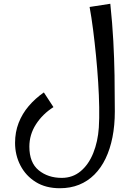

<svg xmlns="http://www.w3.org/2000/svg" viewBox="-20 -753 710 1020"><path d="M298 247Q223 247 170 214Q117 181 88.5 126Q60 71 60 6Q60 -51 79 -100Q98 -149 132.5 -189.5Q167 -230 213 -262L264 -184Q206 -147 171 -92.5Q136 -38 136 26Q136 111 185.5 151.5Q235 192 308 192Q366 192 408.5 156.5Q451 121 475.5 60Q500 -1 505 -75Q508 -122 507 -184Q506 -246 501.5 -316.5Q497 -387 490 -458Q483 -529 474.5 -595.5Q466 -662 456 -716L566 -733Q577 -628 582 -535Q587 -442 588.5 -351.5Q590 -261 590 -161Q590 -87 577.5 -24Q565 39 541 89Q517 139 481.5 174.5Q446 210 400 228.5Q354 247 298 247Z"/></svg>

Font: Marhey Light
Style: Regular
Weight: 300
Designer: Nur Syamsi & Bustanul Arifin
Foundry: Namelatype
Version: Version 1.000